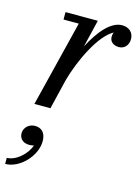

<svg xmlns="http://www.w3.org/2000/svg" viewBox="-154 -536 661 913"><g transform="rotate(15 176.0 -79.5)"><path d="M130 -423.5 25 0H104L139.5 -147.5C167.5 -250 234 -390.5 302 -426C298.5 -419.5 297 -411.5 297 -403.5C297 -378.5 317.5 -365 342.5 -365C370.5 -365 389 -387 389 -416C389 -448 367 -469.5 331.5 -469.5C277 -469.5 223.5 -406.5 181.5 -324.5L214 -460H55V-423.5ZM2 149.5C2 174 17.5 194.5 52 194.5C59 194.5 66.5 193.5 74 191.5C58 238 8 281.5 -35.5 281.5V311.5C36.5 311.5 109 233.5 109 161.5C109 119.5 87 100 55.5 100C25 100 2 123.5 2 149.5Z"/></g></svg>

Font: Bodoni* 06pt
Style: Italic
Weight: 400
Italic angle: -13°
Version: Version 2.3